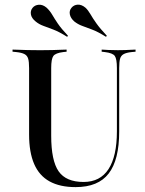

<svg xmlns="http://www.w3.org/2000/svg" viewBox="-20 -781 614 813"><path d="M103.2 -369.4V-492.7Q103.2 -519.4 99.2 -532.7Q95.2 -546 83.5 -552Q71.8 -558.1 49.2 -560.5L33.1 -562.1V-571Q44.4 -571 60.5 -570.2Q76.6 -569.4 97.2 -569Q117.7 -568.5 140.3 -568.5H149.2H158.9Q181.5 -568.5 200.8 -569Q220.2 -569.4 235.9 -570.2Q251.6 -571 262.1 -571V-562.1L247.6 -560.5Q215.3 -556.5 206 -544Q196.8 -531.5 196.8 -492.7V-369.4ZM300 11.3Q233.9 11.3 189.9 -12.9Q146 -37.1 124.6 -86.7Q103.2 -136.3 103.2 -211.3V-369.4H196.8V-206.5Q196.8 -100.8 228.2 -55.6Q259.7 -10.5 333.9 -10.5Q404 -10.5 439.5 -64.9Q475 -119.4 475 -225V-369.4H484.7V-224.2Q484.7 -104 440.3 -46.4Q396 11.3 300 11.3ZM475 -369.4V-492.7Q475 -531.5 466.1 -544Q457.3 -556.5 424.2 -560.5L410.5 -562.1V-571Q421 -570.2 439.1 -569.4Q457.3 -568.5 479 -568.5Q495.2 -568.5 509.3 -569Q523.4 -569.4 535.1 -570.2Q546.8 -571 554 -571V-562.1L537.1 -560.5Q514.5 -558.1 503.2 -551.6Q491.9 -545.2 488.3 -531.9Q484.7 -518.5 484.7 -492.7V-369.4ZM264.5 -625Q229.8 -646.8 205.2 -656Q180.6 -665.3 162.9 -671.8Q145.2 -678.2 130.6 -690.3Q113.7 -704 110.9 -719.8Q108.1 -735.5 117.7 -747.6Q127.4 -759.7 144.4 -760.9Q161.3 -762.1 177.4 -748.4Q191.9 -734.7 201.2 -718.5Q210.5 -702.4 225 -681Q239.5 -659.7 267.7 -629.8ZM429 -625Q394.4 -646.8 369.4 -656Q344.4 -665.3 327 -671.8Q309.7 -678.2 294.4 -690.3Q279 -704 275.8 -719.8Q272.6 -735.5 282.3 -747.6Q292.7 -760.5 309.3 -761.3Q325.8 -762.1 341.9 -748.4Q353.2 -737.9 362.9 -721Q372.6 -704 388.3 -681.9Q404 -659.7 432.3 -629.8Z"/></svg>

Font: Playfair 144pt SemiCondensed Medium
Style: Regular
Weight: 500
Width: 4
Designer: Claus Eggers Sørensen
Foundry: Claus Eggers Sørensen
Version: Version 2.203